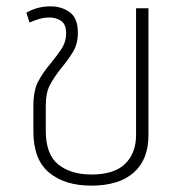

<svg xmlns="http://www.w3.org/2000/svg" viewBox="-20 -574 577 604"><path d="M267 10Q184 10 134.5 -31Q85 -72 85 -161V-240Q85 -289 100 -317.5Q115 -346 139 -374Q161 -401 174.5 -422Q188 -443 188 -469Q188 -498 172 -508.5Q156 -519 136 -519Q118 -519 100.5 -513.5Q83 -508 73 -503L63 -534Q97 -554 139 -554Q174 -554 199.5 -535.5Q225 -517 225 -471Q225 -436 209.5 -410.5Q194 -385 172 -359Q150 -331 137 -306.5Q124 -282 124 -242V-163Q124 -88 163.5 -56.5Q203 -25 268 -25Q339 -25 373.5 -58.5Q408 -92 408 -149V-548H447V-148Q447 -72 400.5 -31Q354 10 267 10Z"/></svg>

Font: Noto Sans Thai ExtraLight
Style: Regular
Weight: 200
Designer: Monotype Design Team
Foundry: Monotype Imaging Inc.
Version: Version 2.001; ttfautohint (v1.8.4.7-5d5b)